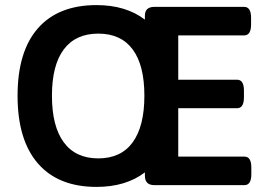

<svg xmlns="http://www.w3.org/2000/svg" viewBox="-20 -727 1055 754"><path d="M359 7Q209 7 129 -85Q49 -177 49 -351Q49 -525 129 -616Q209 -707 359 -707Q474 -707 549 -650V-665Q549 -700 586 -700H939Q966 -700 966 -657V-631Q966 -588 939 -588H680V-414H911Q938 -414 938 -371V-345Q938 -302 911 -302H680V-112H940Q967 -112 967 -69V-43Q967 0 940 0H586Q549 0 549 -37V-50Q474 7 359 7ZM366 -105Q455 -105 501 -168Q547 -231 547 -351Q547 -471 501 -533Q455 -595 366 -595Q277 -595 230.5 -533Q184 -471 184 -351Q184 -231 230.5 -168Q277 -105 366 -105Z"/></svg>

Font: Asap SemiBold
Style: Regular
Weight: 600
Designer: Pablo Cosgaya
Foundry: Omnibus-Type
Version: Version 3.001; ttfautohint (v1.8.3)